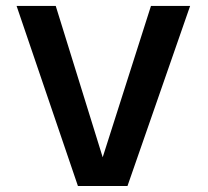

<svg xmlns="http://www.w3.org/2000/svg" viewBox="-20 -417 690 637"><path d="M403 200 610.8 -397.4H480.9L320.7 104.8L164.9 -397.4H35L238.5 200Z"/></svg>

Font: PleaseOptimize
Style: Demi-Bold
Weight: 600
Version: Version 001.000